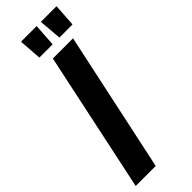

<svg xmlns="http://www.w3.org/2000/svg" viewBox="-297 -868 888 888"><g transform="rotate(-45 147.5 -423.5)"><path d="M-17 0 129 -688H261L114 0ZM174 -735H88L80 -843L81 -847H182L175 -739ZM304 -735H219L210 -843L211 -847H312L305 -739Z"/></g></svg>

Font: Saira UltraCondensed Black
Style: Italic
Weight: 900
Width: 1
Italic angle: -12°
Designer: Hector Gatti with collaboration of the Omnibus-Type team
Foundry: Omnibus-Type
Version: Version 1.101